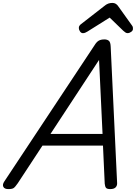

<svg xmlns="http://www.w3.org/2000/svg" viewBox="-72 -1286 934 1320"><path d="M-15 14Q-41 14 -49 -1.5Q-57 -17 -42 -39L578 -975Q592 -998 607 -1006.5Q622 -1015 646 -1015Q665 -1015 676.5 -1005.5Q688 -996 689 -964L733 -31Q735 -11 723.5 1.5Q712 14 686 14Q664 14 657 5.5Q650 -3 648 -23L636 -285H220L50 -26Q32 0 21.5 7Q11 14 -15 14ZM275 -365H633L609 -874ZM498 -1058Q486 -1058 478 -1070Q470 -1082 470 -1093Q470 -1103 473.5 -1108Q477 -1113 481 -1117L643 -1243Q658 -1256 671.5 -1261Q685 -1266 701 -1266Q714 -1266 724.5 -1259.5Q735 -1253 743 -1240L836 -1110Q841 -1103 841.5 -1097.5Q842 -1092 842 -1087Q842 -1075 829 -1066.5Q816 -1058 807 -1058Q797 -1058 790 -1063Q783 -1068 775 -1075L682 -1165L529 -1069Q522 -1065 514.5 -1061.5Q507 -1058 498 -1058Z"/></svg>

Font: Playwrite BE VLG
Style: Regular
Weight: 400
Designer: Veronika Burian, José Scaglione
Foundry: TypeTogether
Version: Version 1.002